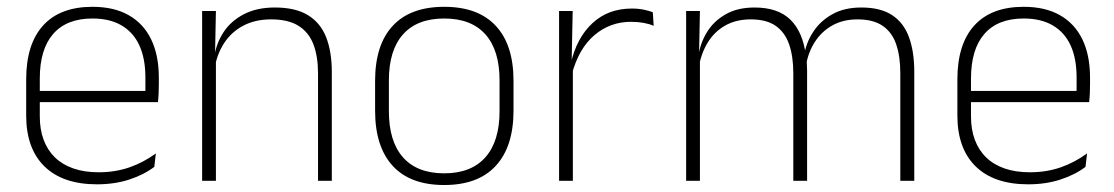

<svg xmlns="http://www.w3.org/2000/svg" viewBox="-20 -518 3190 550"><path d="M258 10Q160 10 107.5 -41.2Q55 -92.5 55 -187V-290.5Q55 -391.5 103.5 -445Q152 -498.5 245 -498.5Q307 -498.5 349.2 -474.2Q391.5 -450 413.2 -404.8Q435 -359.5 435 -295.5V-278Q435 -265.5 434.5 -252.8Q434 -240 432.5 -225.5H396Q396.5 -245.5 396.5 -263.2Q396.5 -281 396.5 -296Q396.5 -350.5 379.2 -388Q362 -425.5 328.2 -445.2Q294.5 -465 245 -465Q171 -465 132.5 -421Q94 -377 94 -293V-245V-239V-184.5Q94 -147 105 -117.5Q116 -88 137.2 -67.2Q158.5 -46.5 190 -35.5Q221.5 -24.5 263 -24.5Q310 -24.5 350.5 -38.5Q391 -52.5 426.5 -78.5L422 -40Q391.5 -17 349.8 -3.5Q308 10 258 10ZM422.5 -225.5H75V-257.5H422.5Z M930.5 0H891V-308Q891 -356 878 -390.5Q865 -425 835.5 -443.8Q806 -462.5 756.5 -462.5Q711 -462.5 677 -444.5Q643 -426.5 622.5 -395.2Q602 -364 595 -324L584 -356H594Q599.5 -394 620.5 -426Q641.5 -458 678.5 -477.2Q715.5 -496.5 767.5 -496.5Q827 -496.5 862.8 -474.2Q898.5 -452 914.5 -410.8Q930.5 -369.5 930.5 -311.5ZM598.5 0H559V-486.5H598.5L596 -362.5L598.5 -361Z M1252.5 12Q1155 12 1104.8 -43Q1054.5 -98 1054.5 -201V-286.5Q1054.5 -389.5 1105 -444Q1155.5 -498.5 1252.5 -498.5Q1349.5 -498.5 1400.2 -444Q1451 -389.5 1451 -286.5V-201Q1451 -98 1400.2 -43Q1349.5 12 1252.5 12ZM1252.5 -21.5Q1329.5 -21.5 1370.2 -67.2Q1411 -113 1411 -199.5V-288Q1411 -374 1370.5 -419.5Q1330 -465 1252.5 -465Q1175 -465 1134.5 -419.5Q1094 -374 1094 -288V-199.5Q1094 -113 1134.5 -67.2Q1175 -21.5 1252.5 -21.5Z M1618 -305 1605 -334 1615.5 -337.5Q1632 -409.5 1677 -451.5Q1722 -493.5 1790 -493.5Q1809.5 -493.5 1824.5 -490.2Q1839.5 -487 1850 -483L1852.5 -444Q1840 -449.5 1823.5 -452.5Q1807 -455.5 1787.5 -455.5Q1728 -455.5 1683 -417.5Q1638 -379.5 1618 -305ZM1621 0H1581.5V-486.5H1620.5L1617.5 -338L1621 -334.5Z M2599 0H2559V-308.5Q2559 -356.5 2547.2 -391Q2535.5 -425.5 2508.5 -444Q2481.5 -462.5 2436.5 -462.5Q2395 -462.5 2364 -445Q2333 -427.5 2313.8 -397.2Q2294.5 -367 2288.5 -328.5L2277 -361.5H2284Q2289.5 -396.5 2310 -427.5Q2330.5 -458.5 2364.8 -477.5Q2399 -496.5 2447.5 -496.5Q2502.5 -496.5 2535.8 -474.5Q2569 -452.5 2584 -411.2Q2599 -370 2599 -312ZM1985 0H1945.5V-486.5H1985L1982.5 -362L1985 -360.5ZM2292 0H2252.5V-308Q2252.5 -356.5 2240.5 -391Q2228.5 -425.5 2202 -444Q2175.5 -462.5 2130.5 -462.5Q2088 -462.5 2056.8 -444.5Q2025.5 -426.5 2006.8 -395.2Q1988 -364 1981.5 -324L1969.5 -356H1980.5Q1985.5 -394 2005.2 -426Q2025 -458 2059 -477.2Q2093 -496.5 2141.5 -496.5Q2208 -496.5 2243.8 -462Q2279.5 -427.5 2288.5 -359.5Q2290.5 -348.5 2291.2 -337.5Q2292 -326.5 2292 -315Z M2925.5 10Q2827.5 10 2775 -41.2Q2722.5 -92.5 2722.5 -187V-290.5Q2722.5 -391.5 2771 -445Q2819.5 -498.5 2912.5 -498.5Q2974.5 -498.5 3016.8 -474.2Q3059 -450 3080.8 -404.8Q3102.5 -359.5 3102.5 -295.5V-278Q3102.5 -265.5 3102 -252.8Q3101.5 -240 3100 -225.5H3063.5Q3064 -245.5 3064 -263.2Q3064 -281 3064 -296Q3064 -350.5 3046.8 -388Q3029.5 -425.5 2995.8 -445.2Q2962 -465 2912.5 -465Q2838.5 -465 2800 -421Q2761.5 -377 2761.5 -293V-245V-239V-184.5Q2761.5 -147 2772.5 -117.5Q2783.5 -88 2804.8 -67.2Q2826 -46.5 2857.5 -35.5Q2889 -24.5 2930.5 -24.5Q2977.5 -24.5 3018 -38.5Q3058.5 -52.5 3094 -78.5L3089.5 -40Q3059 -17 3017.2 -3.5Q2975.5 10 2925.5 10ZM3090 -225.5H2742.5V-257.5H3090Z"/></svg>

Font: Anek Devanagari Medium ExtraLight
Style: Regular
Weight: 250
Version: Version 1.003